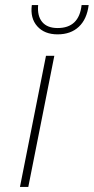

<svg xmlns="http://www.w3.org/2000/svg" viewBox="-20 -740 371 760"><path d="M59 0 162 -519H195L92 0ZM208 -604Q156 -604 127.5 -636Q99 -668 106 -720H131Q127 -677 147 -653Q167 -629 208 -629Q293 -629 303 -720H331Q324 -664 292 -634Q260 -604 208 -604Z"/></svg>

Font: Montserrat ExtraLight
Style: Italic
Weight: 200
Italic angle: -11.3°
Designer: Julieta Ulanovsky
Foundry: Julieta Ulanovsky
Version: Version 9.000; ttfautohint (v1.8.4.7-5d5b)